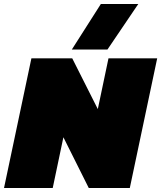

<svg xmlns="http://www.w3.org/2000/svg" viewBox="-41 -934 801 954"><path d="M316 -688 460 -914H646L493 -688ZM-21 0 115 -644H318L445 -392L498 -644H740L604 0H400L274 -252L221 0Z"/></svg>

Font: Kanit Black
Style: Italic
Weight: 900
Italic angle: -12°
Designer: Katatrad Team
Foundry: CadsonDemak
Version: Version 2.000; ttfautohint (v1.8.3)